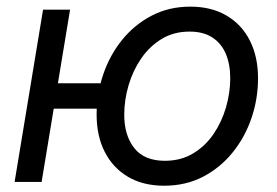

<svg xmlns="http://www.w3.org/2000/svg" viewBox="-20 -559 851 590"><path d="M24.9 0 112.3 -529.3H195.3L107.9 0ZM125.5 -225.1 138.7 -303.2H330.1L316.9 -225.1ZM484.4 11.7Q419.9 11.7 373.5 -15.6Q327.1 -43 302 -92Q276.9 -141.1 276.9 -207Q276.9 -270 296.9 -329.3Q316.9 -388.7 354.7 -435.8Q392.6 -482.9 445.8 -510.7Q499 -538.6 564.9 -538.6Q629.4 -538.6 676 -511.2Q722.7 -483.9 747.8 -434.3Q772.9 -384.8 772.9 -318.8Q772.9 -254.9 752.7 -195.8Q732.4 -136.7 694.3 -89.8Q656.2 -43 603.3 -15.6Q550.3 11.7 484.4 11.7ZM486.8 -64.9Q535.6 -64.9 573.2 -87.4Q610.8 -109.9 636.2 -147.2Q661.6 -184.6 674.6 -229.5Q687.5 -274.4 687.5 -318.8Q687.5 -361.8 673.8 -393.8Q660.2 -425.8 632.6 -443.8Q605 -461.9 562.5 -461.9Q514.2 -461.9 477.1 -439.5Q439.9 -417 414.3 -379.9Q388.7 -342.8 375.2 -297.4Q361.8 -252 361.8 -206.1Q361.8 -143.1 392.6 -104Q423.3 -64.9 486.8 -64.9Z"/></svg>

Font: Inter 24pt
Style: Italic
Weight: 400
Italic angle: -9.3988°
Designer: Rasmus Andersson
Foundry: rsms
Version: Version 4.001;git-66647c0bb